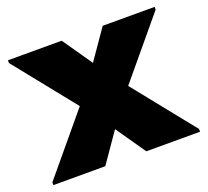

<svg xmlns="http://www.w3.org/2000/svg" viewBox="-99 -670 859 792"><g transform="rotate(-20 330.0 -274.0)"><path d="M8 0V-12L222 -269L8 -536V-548H244L334 -418L424 -548H652V-536L438 -279L652 -12V0H416L326 -130L236 0Z"/></g></svg>

Font: Kufam Black
Style: Regular
Weight: 900
Designer: Wael Morcos, Artur Schmal
Foundry: Original Type
Version: Version 1.301; ttfautohint (v1.8.3)